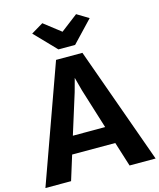

<svg xmlns="http://www.w3.org/2000/svg" viewBox="-143 -1090 987 1189"><g transform="rotate(-15 351.0 -495.5)"><path d="M162.5 0H-2L267 -749.5H436L704.5 0H537.5L488 -157.5H211.5ZM326.5 -526 246 -269H453L373 -526L350 -612ZM298 -808.5 166.5 -945 243.5 -991 351 -907.5 460 -991 535 -945.5 405 -808.5Z"/></g></svg>

Font: Merriweather Sans
Style: Bold
Weight: 700
Designer: Eben Sorkin
Foundry: Eben Sorkin
Version: Version 1.008; ttfautohint (v1.7.19-72a1) -l 8 -r 50 -G 200 